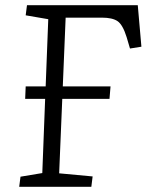

<svg xmlns="http://www.w3.org/2000/svg" viewBox="-20 -720 583 740"><path d="M402 -339H220L208 -52L337 -40L332 0H54L59 -39L143 -53L154 -339H77L79 -387H156L166 -646L79 -661L84 -700H511L525 -540L481 -533L468 -577Q453 -625 433 -638.5Q413 -652 373 -652H233L222 -387H406Z"/></svg>

Font: Literata 12pt Light
Style: Italic
Weight: 300
Italic angle: -2°
Designer: Latin by Veronika Burian and Jose Scaglione. Greek by Irene Vlachou. Cyrillic by Vera Evstafieva
Foundry: TypeTogether
Version: Version 3.002